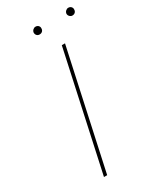

<svg xmlns="http://www.w3.org/2000/svg" viewBox="-202 -867 778 934"><g transform="rotate(-30 186.5 -400.0)"><path d="M234 -658H252L109 0H91ZM146 -779Q147 -788 153.5 -794Q160 -800 168 -800Q178 -800 184 -793.5Q190 -787 189 -778Q189 -769 183 -763Q177 -757 167 -757Q158 -757 152 -763Q146 -769 146 -779ZM330 -779Q331 -788 337.5 -794Q344 -800 352 -800Q362 -800 368 -793.5Q374 -787 373 -778Q373 -769 367 -763Q361 -757 351 -757Q343 -757 336.5 -763.5Q330 -770 330 -779Z"/></g></svg>

Font: Ysabeau Thin
Style: Italic
Weight: 200
Italic angle: -12°
Designer: Christian Thalmann (Catharsis Fonts)
Version: Version 0.003